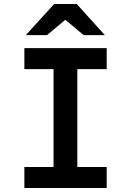

<svg xmlns="http://www.w3.org/2000/svg" viewBox="-20 -941 656 961"><path d="M248 0V-700H367V0ZM102 0V-105H514V0ZM102 -595V-700H514V-595ZM109 -765 251 -921H364L505 -765H399L307 -842L215 -765Z"/></svg>

Font: Overpass Mono
Style: Bold
Weight: 700
Monospace: yes
Designer: Delve Withrington, Dave Bailey
Foundry: Delve Fonts LLC
Version: Version 4.000